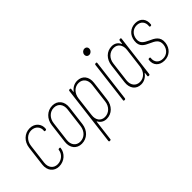

<svg xmlns="http://www.w3.org/2000/svg" viewBox="-60 -1283 2068 2068"><g transform="rotate(-45 973.5 -249.5)"><path d="M158 8C239 8 300 -52 308 -118L309 -121C310 -127 306 -131 300 -131H291C285 -131 280 -127 280 -121L279 -118C273 -68 225 -20 162 -20C100 -20 63 -68 71 -137L99 -364C107 -433 157 -481 218 -481C281 -481 318 -433 312 -383L311 -380C311 -374 314 -370 320 -370H330C335 -370 340 -374 341 -380V-383C349 -448 302 -509 222 -509C143 -509 80 -448 70 -364L42 -137C32 -52 80 8 158 8Z M503 8C584 8 645 -52 656 -137L684 -364C694 -448 647 -509 567 -509C488 -509 425 -448 415 -364L387 -137C377 -52 425 8 503 8ZM507 -20C445 -20 408 -68 416 -137L444 -364C452 -433 502 -481 563 -481C626 -481 663 -433 655 -364L627 -137C618 -68 570 -20 507 -20Z M946 -509C902 -509 864 -488 838 -453C835 -449 833 -450 833 -454L838 -491C839 -497 835 -501 830 -501H820C814 -501 810 -497 809 -491L725 189C725 195 728 199 734 199H744C749 199 754 195 754 189L783 -47C784 -51 787 -51 788 -48C806 -13 839 8 882 8C961 8 1021 -52 1031 -137L1059 -364C1070 -449 1024 -509 946 -509ZM1030 -364 1002 -137C994 -68 944 -20 882 -20C822 -20 786 -68 795 -137L822 -364C831 -433 878 -481 939 -481C1001 -481 1038 -433 1030 -364Z M1236 -613C1259 -613 1280 -631 1283 -656C1286 -680 1270 -698 1246 -698C1222 -698 1202 -680 1199 -656C1196 -631 1211 -613 1236 -613ZM1155 0H1165C1171 0 1175 -4 1176 -10L1235 -491C1236 -497 1233 -501 1227 -501H1217C1211 -501 1207 -497 1206 -491L1147 -10C1146 -4 1150 0 1155 0Z M1576 -491 1571 -450C1571 -446 1568 -445 1566 -449C1550 -486 1517 -509 1472 -509C1393 -509 1334 -449 1324 -364L1296 -137C1286 -52 1330 8 1408 8C1453 8 1492 -15 1518 -52C1520 -56 1523 -55 1522 -51L1517 -10C1516 -4 1520 0 1526 0H1535C1541 0 1545 -4 1546 -10L1605 -491C1606 -497 1603 -501 1597 -501H1587C1581 -501 1577 -497 1576 -491ZM1416 -20C1354 -20 1317 -68 1325 -137L1353 -364C1361 -433 1411 -481 1473 -481C1533 -481 1569 -433 1561 -364L1533 -137C1524 -68 1477 -20 1416 -20Z M1766 4C1843 4 1898 -47 1908 -124C1919 -214 1857 -241 1800 -267C1752 -290 1706 -312 1714 -377C1721 -437 1764 -478 1822 -478C1882 -478 1916 -434 1909 -378V-375C1908 -369 1911 -365 1917 -365H1926C1932 -365 1936 -369 1937 -375V-378C1946 -451 1903 -505 1827 -505C1752 -505 1695 -455 1686 -377C1675 -291 1731 -265 1786 -240C1839 -216 1887 -194 1879 -124C1871 -63 1828 -22 1769 -22C1707 -22 1674 -65 1680 -118L1681 -122C1681 -128 1678 -132 1672 -132H1662C1657 -132 1652 -128 1652 -122L1651 -117C1642 -48 1688 4 1766 4Z"/></g></svg>

Font: Barlow Condensed Thin
Style: Italic
Weight: 250
Width: 3
Italic angle: -7°
Designer: Jeremy Tribby
Foundry: Tribby Type
Version: Version 1.422;hotconv 1.0.109;makeotfexe 2.5.65596